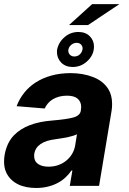

<svg xmlns="http://www.w3.org/2000/svg" viewBox="-32 -911 632 941"><path d="M399.1 -788H306.1L419.4 -890.6H552.9ZM324.2 -582.7Q289.4 -582.7 268.1 -604Q247.2 -626.1 247.2 -655.5Q247.2 -658.7 247.3 -661.9Q247.5 -665.1 247.9 -668.3Q256 -705.3 285.2 -729.8Q314.3 -754.3 351.9 -754.3Q387.8 -754.3 408 -733.3Q428.6 -712.7 428.6 -683.2Q428.6 -639.2 391.7 -607.6Q362.6 -582.7 324.2 -582.7ZM332 -634.2Q349.1 -634.2 360.3 -645.4Q371.4 -656.6 372.9 -672.9Q372.9 -684.3 365.2 -692.6Q357.6 -701 343.4 -701Q328.1 -701 316.1 -690.3Q304.3 -680 302.6 -663.7Q302.6 -650.9 310.9 -642.6Q319.2 -634.2 332 -634.2ZM144.9 10.3Q120.4 10.3 98.2 6Q76 1.8 57.4 -7.3Q38.7 -16.3 24.1 -30Q9.6 -43.7 0 -62.5Q-12.1 -86.3 -12.1 -119.3Q-12.1 -153.8 0.4 -188.9Q12.4 -223 35.9 -247.5Q96.9 -310.7 223.7 -320.3Q295.1 -326.3 327.4 -335.2Q360.8 -344.5 364.3 -369.3Q364.3 -372.2 364.5 -374.3Q364.7 -376.4 365.1 -378.2Q365.4 -380 365.6 -381.9Q365.8 -383.9 365.8 -386.4Q365.8 -412.3 348.7 -427.2Q331.7 -442.1 296.2 -442.1Q274.9 -442.1 257.5 -437.3Q240.1 -432.5 226.4 -424.2Q212.7 -415.8 202.9 -404.3Q193.2 -392.8 187.1 -379.3L49.4 -390.6Q62.9 -426.5 86.6 -456.3Q110.4 -486.2 143.8 -507.5Q177.2 -528.8 220 -540.7Q262.8 -552.6 314.3 -552.6Q374.3 -552.6 424 -533.4Q473.7 -514.6 499.3 -473.7Q517.4 -443.9 517.4 -401.6Q517.4 -393.5 516.9 -385.1Q516.3 -376.8 514.9 -367.9L453.5 0H310L322.8 -75.6H318.5Q305.4 -56.5 288 -40.5Q270.6 -24.5 248.8 -13.3Q226.9 -2.1 201 4.1Q175.1 10.3 144.9 10.3ZM205.6 -94.1Q231.5 -94.1 253.6 -101.9Q275.6 -109.7 292.4 -123.4Q309.3 -137.1 320.5 -155.4Q331.7 -173.7 335.9 -195L345.2 -252.8Q318.5 -239.3 240.1 -228.7Q146 -217.3 136 -157.3Q135.7 -154.5 135.5 -151.8Q135.3 -149.1 135.3 -146.7Q135.3 -120.4 155.2 -106.9Q174.7 -94.1 205.6 -94.1Z"/></svg>

Font: Linik Sans
Style: Bold Italic
Weight: 700
Italic angle: 9°
Designer: Fonts by Rasmus Andersson / Changes by Cristiano Sobral with parts from Marc Monis
Foundry: rsms
Version: Version 3.020; ttfautohint (v1.6)